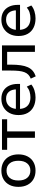

<svg xmlns="http://www.w3.org/2000/svg" viewBox="1134 -1674 552 2861"><g transform="rotate(-90 1410.5 -244.0)"><path d="M298 9Q224 9 169.5 -22.5Q115 -54 85.5 -111.5Q56 -169 56 -246Q56 -323 85.5 -380Q115 -437 169.5 -468.5Q224 -500 298 -500Q372 -500 426.5 -468.5Q481 -437 510.5 -380Q540 -323 540 -246Q540 -169 510.5 -111.5Q481 -54 426.5 -22.5Q372 9 298 9ZM298 -68Q366 -68 405.5 -115Q445 -162 445 -246Q445 -331 405.5 -377Q366 -423 298 -423Q230 -423 190.5 -377Q151 -331 151 -246Q151 -162 190.5 -115Q230 -68 298 -68Z M787 0V-414H608V-491H1063V-414H883V0Z M1389 9Q1307 9 1248 -21.5Q1189 -52 1157.5 -109Q1126 -166 1126 -245Q1126 -320 1156 -377.5Q1186 -435 1241 -467.5Q1296 -500 1368 -500Q1438 -500 1487.5 -470Q1537 -440 1563.5 -385Q1590 -330 1590 -254V-222H1199V-284H1526L1509 -267Q1509 -346 1473 -388Q1437 -430 1370 -430Q1323 -430 1288.5 -408.5Q1254 -387 1235.5 -348Q1217 -309 1217 -255V-247Q1217 -187 1237 -147.5Q1257 -108 1296 -87.5Q1335 -67 1390 -67Q1432 -67 1473 -79Q1514 -91 1550 -121L1581 -54Q1545 -23 1493 -7Q1441 9 1389 9Z M1703 12 1669 -62Q1704 -76 1727.5 -98.5Q1751 -121 1764.5 -155.5Q1778 -190 1783.5 -239.5Q1789 -289 1789 -358V-491H2164V0H2068V-414H1877V-356Q1877 -274 1868 -212Q1859 -150 1839 -106Q1819 -62 1785 -33Q1751 -4 1703 12Z M2567 9Q2485 9 2426 -21.5Q2367 -52 2335.5 -109Q2304 -166 2304 -245Q2304 -320 2334 -377.5Q2364 -435 2419 -467.5Q2474 -500 2546 -500Q2616 -500 2665.5 -470Q2715 -440 2741.5 -385Q2768 -330 2768 -254V-222H2377V-284H2704L2687 -267Q2687 -346 2651 -388Q2615 -430 2548 -430Q2501 -430 2466.5 -408.5Q2432 -387 2413.5 -348Q2395 -309 2395 -255V-247Q2395 -187 2415 -147.5Q2435 -108 2474 -87.5Q2513 -67 2568 -67Q2610 -67 2651 -79Q2692 -91 2728 -121L2759 -54Q2723 -23 2671 -7Q2619 9 2567 9Z"/></g></svg>

Font: Nunito Sans 10pt Medium
Style: Regular
Weight: 500
Designer: Vernon Adams
Foundry: Vernon Adams
Version: Version 3.101;gftools[0.9.27]